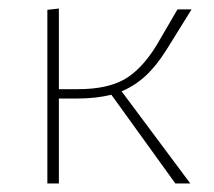

<svg xmlns="http://www.w3.org/2000/svg" viewBox="-20 -430 501 450"><path d="M265 -216 426 0H391L241 -208Q205 -199 159 -199H118V0H91V-407L118 -410V-221H163Q231 -221 271.5 -244Q312 -267 347 -324L396 -408H429L370 -313Q346 -275 321 -252Q296 -229 265 -216Z"/></svg>

Font: Ysabeau Extralight
Style: Regular
Weight: 200
Designer: Christian Thalmann (Catharsis Fonts)
Version: Version 0.003